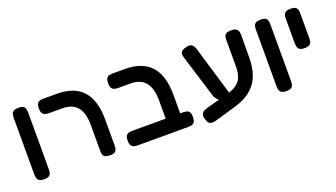

<svg xmlns="http://www.w3.org/2000/svg" viewBox="-57 -1018 2617 1495"><g transform="rotate(-20 1251.5 -270.5)"><path d="M124 9Q97 9 84.5 0.5Q72 -8 68 -22Q64 -36 64 -51V-524Q64 -539 68 -553Q72 -567 84.5 -575Q97 -583 125 -583Q152 -583 164.5 -574.5Q177 -566 180.5 -552.5Q184 -539 184 -523V-50Q184 -35 180.5 -21.5Q177 -8 164.5 0.5Q152 9 124 9Z M670 9Q643 9 630 1.5Q617 -6 613 -18.5Q609 -31 609 -45V-264Q609 -314 599 -351Q589 -388 568 -413Q547 -438 516.5 -450Q486 -462 444 -462H334Q318 -462 304 -466Q290 -470 281.5 -483Q273 -496 273 -523Q273 -551 281.5 -563.5Q290 -576 303.5 -579.5Q317 -583 333 -583H441Q514 -583 568 -563.5Q622 -544 657.5 -504.5Q693 -465 711 -405.5Q729 -346 729 -267V-52Q729 -36 725.5 -22Q722 -8 709.5 0.5Q697 9 670 9Z M1234 10Q1208 10 1195 2.5Q1182 -5 1178 -18Q1174 -31 1174 -45V-264Q1174 -314 1163.5 -351Q1153 -388 1132.5 -413Q1112 -438 1081.5 -450Q1051 -462 1009 -462H909Q892 -462 878 -466Q864 -470 855.5 -483Q847 -496 847 -523Q847 -551 855.5 -563.5Q864 -576 878 -579.5Q892 -583 908 -583H1006Q1078 -583 1132 -563.5Q1186 -544 1222 -504.5Q1258 -465 1276 -405.5Q1294 -346 1294 -267V-52Q1294 -35 1290.5 -21Q1287 -7 1274.5 1.5Q1262 10 1234 10ZM899 10Q882 10 868 6Q854 2 845.5 -11Q837 -24 837 -51Q837 -79 845.5 -91.5Q854 -104 868 -107.5Q882 -111 898 -111H1317Q1334 -111 1347.5 -107.5Q1361 -104 1369.5 -91.5Q1378 -79 1378 -51Q1378 -24 1369.5 -11Q1361 2 1347 6Q1333 10 1316 10Z M1534 38Q1517 42 1502.5 42Q1488 42 1477 31Q1466 20 1459 -7Q1452 -32 1458 -46Q1464 -60 1478.5 -67.5Q1493 -75 1511 -80L1710 -134Q1755 -149 1780.5 -172Q1806 -195 1816.5 -228.5Q1827 -262 1827 -308V-528Q1827 -543 1830.5 -555.5Q1834 -568 1846.5 -575.5Q1859 -583 1886 -583Q1914 -583 1927.5 -574.5Q1941 -566 1945 -552Q1949 -538 1949 -522L1948 -341Q1948 -273 1934 -220.5Q1920 -168 1892.5 -129.5Q1865 -91 1822.5 -63Q1780 -35 1720 -16ZM1636 -94Q1619 -103 1603 -117.5Q1587 -132 1577 -163L1472 -503Q1467 -520 1465.5 -534Q1464 -548 1473.5 -560Q1483 -572 1511 -579Q1539 -587 1554 -580.5Q1569 -574 1576.5 -560Q1584 -546 1589 -529L1712 -117Z M2131 9Q2104 9 2091.5 0.5Q2079 -8 2075 -22Q2071 -36 2071 -51V-524Q2071 -539 2075 -553Q2079 -567 2091.5 -575Q2104 -583 2132 -583Q2159 -583 2171.5 -574.5Q2184 -566 2187.5 -552.5Q2191 -539 2191 -523V-50Q2191 -35 2187.5 -21.5Q2184 -8 2171.5 0.5Q2159 9 2131 9Z M2379 -257Q2352 -257 2339.5 -265.5Q2327 -274 2323 -288Q2319 -302 2319 -317V-524Q2319 -539 2323 -553Q2327 -567 2339.5 -575Q2352 -583 2380 -583Q2407 -583 2419.5 -574.5Q2432 -566 2435.5 -552.5Q2439 -539 2439 -523V-316Q2439 -301 2435.5 -287.5Q2432 -274 2419.5 -265.5Q2407 -257 2379 -257Z"/></g></svg>

Font: Fredoka Light Medium
Style: Regular
Weight: 500
Version: Version 2.001